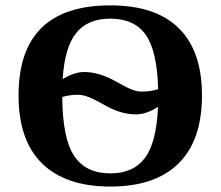

<svg xmlns="http://www.w3.org/2000/svg" viewBox="-20 -682 818 712"><path d="M48.8 -328.1Q48.8 -662.1 389.2 -662.1Q557.1 -662.1 643.1 -577.4Q729 -492.7 729 -328.1Q729 -161.6 642.1 -75.9Q555.2 9.8 389.2 9.8Q223.6 9.8 136.2 -75.7Q48.8 -161.1 48.8 -328.1ZM483.9 -257.8Q426.3 -257.8 364.3 -294.4Q331.5 -313 309.6 -321.8Q287.6 -330.6 269 -330.6Q238.8 -330.6 210.9 -322.3Q211.9 -168.9 254.9 -104Q297.9 -39.1 389.2 -39.1Q475.1 -39.1 517.8 -96.7Q560.5 -154.3 565.9 -285.6Q522.5 -257.8 483.9 -257.8ZM389.2 -612.8Q304.7 -612.8 262.2 -559.3Q219.7 -505.9 212.4 -388.7Q255.9 -415 292 -415Q348.1 -415 411.6 -378.9Q447.3 -358.4 467.8 -350.3Q488.3 -342.3 506.3 -342.3Q535.6 -342.3 566.4 -351.1Q563 -491.7 521 -552.2Q479 -612.8 389.2 -612.8Z"/></svg>

Font: Liberation Serif
Style: Bold
Weight: 700
Designer: Steve Matteson
Foundry: Ascender Corporation
Version: Version 2.1.5